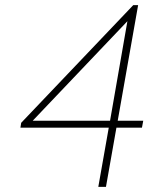

<svg xmlns="http://www.w3.org/2000/svg" viewBox="-20 -732 640 752"><path d="M365 0 406 -232H60L63 -251L502 -712H521L441 -259H541L536 -232H436L395 0ZM108 -259H411L479 -649Z"/></svg>

Font: Livvic Thin
Style: Italic
Weight: 250
Italic angle: -10°
Designer: Jacques Le Bailly, Baron von Fonthausen
Version: Version 1.001; ttfautohint (v1.8.2)